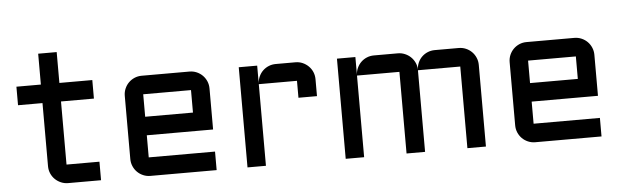

<svg xmlns="http://www.w3.org/2000/svg" viewBox="-45 -836 3213 993"><g transform="rotate(-5 1561.0 -340.0)"><path d="M49.8 -520H176.8V-680.2H272.9V-520H443.8V-423.8H272.9V-96.2H443.8V0H272.9Q253.4 0 235.8 -7.6Q218.3 -15.1 205.1 -28.1Q191.9 -41 184.3 -58.6Q176.8 -76.2 176.8 -96.2V-423.8H49.8Z M1043.9 -210.9H699.7V-96.2H1043.9V0H699.7Q680.2 0 662.6 -7.6Q645 -15.1 632.1 -28.1Q619.1 -41 611.6 -58.6Q604 -76.2 604 -96.2V-423.8Q604 -443.8 611.6 -461.4Q619.1 -479 632.1 -491.9Q645 -504.9 662.6 -512.5Q680.2 -520 699.7 -520H947.8Q967.8 -520 985.4 -512.5Q1002.9 -504.9 1015.9 -491.9Q1028.8 -479 1036.4 -461.4Q1043.9 -443.8 1043.9 -423.8ZM699.7 -423.8V-307.1H947.8V-423.8Z M1299.8 -423.8V0H1204.1V-520H1299.8V-428.2Q1300.8 -447.3 1308.6 -464.1Q1316.4 -481 1329.3 -493.4Q1342.3 -505.9 1359.4 -512.9Q1376.5 -520 1396 -520H1498Q1518.1 -520 1535.4 -512.5Q1552.7 -504.9 1565.9 -491.9Q1579.1 -479 1586.7 -461.4Q1594.2 -443.8 1594.2 -423.8V-335.9H1498V-423.8Z M2126 -423.8V0H2029.8V-423.8H1809.6V0H1713.9V-520H1809.6V-428.2Q1810.5 -447.3 1818.4 -464.1Q1826.2 -481 1839.1 -493.4Q1852.1 -505.9 1869.1 -512.9Q1886.2 -520 1905.8 -520H2029.8Q2048.8 -520 2065.9 -512.9Q2083 -505.9 2096.2 -493.4Q2109.4 -481 2117.4 -464.1Q2125.5 -447.3 2126 -428.2Q2127 -447.3 2134.5 -464.1Q2142.1 -481 2155 -493.4Q2168 -505.9 2185.1 -512.9Q2202.1 -520 2221.7 -520H2345.7Q2365.7 -520 2383.3 -512.5Q2400.9 -504.9 2413.8 -491.9Q2426.8 -479 2434.3 -461.4Q2441.9 -443.8 2441.9 -423.8V0H2345.7V-423.8Z M3042 -210.9H2697.8V-96.2H3042V0H2697.8Q2678.2 0 2660.6 -7.6Q2643.1 -15.1 2630.1 -28.1Q2617.2 -41 2609.6 -58.6Q2602.1 -76.2 2602.1 -96.2V-423.8Q2602.1 -443.8 2609.6 -461.4Q2617.2 -479 2630.1 -491.9Q2643.1 -504.9 2660.6 -512.5Q2678.2 -520 2697.8 -520H2945.8Q2965.8 -520 2983.4 -512.5Q3001 -504.9 3013.9 -491.9Q3026.9 -479 3034.4 -461.4Q3042 -443.8 3042 -423.8ZM2697.8 -423.8V-307.1H2945.8V-423.8Z"/></g></svg>

Font: Aldrich
Style: Regular
Weight: 400
Designer: Matthew Desmond
Foundry: Matthew Desmond
Version: Version 1.001 2011